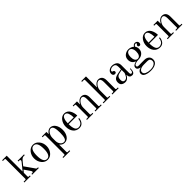

<svg xmlns="http://www.w3.org/2000/svg" viewBox="385 -2411 4347 4347"><g transform="rotate(-45 2559.0 -237.0)"><path d="M28 0V-24H80Q102 -24 102 -46V-666Q102 -688 80 -688H28V-712H174V-203L310 -370Q328 -392 328 -406Q328 -432 294 -432H268V-456H472V-432H440Q413 -432 392 -418Q371 -404 344 -371L268 -278L424 -56Q431 -46 435.5 -39Q440 -32 448 -28Q456 -24 470 -24H490V0H278V-24H304Q331 -24 331 -44Q331 -59 317 -80L220 -220L174 -164V-46Q174 -24 196 -24H228V0Z M768 -12Q880 -12 880 -228Q880 -444 768 -444Q656 -444 656 -228Q656 -12 768 -12ZM768 12Q684 12 626 -58.5Q568 -129 568 -228Q568 -327 626 -397.5Q684 -468 768 -468Q852 -468 910 -397.5Q968 -327 968 -228Q968 -129 910 -58.5Q852 12 768 12Z M1312 -12Q1360 -12 1379 -68.5Q1398 -125 1398 -228Q1398 -331 1379 -387.5Q1360 -444 1312 -444Q1265 -444 1227.5 -387.5Q1190 -331 1190 -262V-169Q1190 -108 1223.5 -60Q1257 -12 1312 -12ZM1044 230V206H1096Q1118 206 1118 184V-410Q1118 -432 1096 -432H1044V-456H1190V-392L1196 -390Q1216 -423 1248.5 -445.5Q1281 -468 1314 -468Q1393 -468 1439.5 -399Q1486 -330 1486 -228Q1486 -126 1437.5 -57Q1389 12 1310 12Q1244 12 1195 -45L1190 -42V184Q1190 206 1212 206H1264V230Z M1670 -252H1860Q1860 -330 1837.5 -387Q1815 -444 1766 -444Q1717 -444 1693.5 -386.5Q1670 -329 1670 -252ZM1782 12Q1691 12 1636.5 -55Q1582 -122 1582 -228Q1582 -324 1635 -396Q1688 -468 1770 -468Q1814 -468 1849.5 -445.5Q1885 -423 1905 -386.5Q1925 -350 1935.5 -308Q1946 -266 1946 -224H1670Q1670 -122 1695 -67Q1720 -12 1784 -12Q1804 -12 1822.5 -18.5Q1841 -25 1860 -39.5Q1879 -54 1893 -84Q1907 -114 1912 -156H1936Q1930 -82 1891 -35Q1852 12 1782 12Z M2032 0V-24H2074Q2096 -24 2096 -46V-410Q2096 -432 2074 -432H2032V-456H2168V-364L2172 -363Q2198 -413 2234.5 -440.5Q2271 -468 2311 -468Q2361 -468 2392 -442Q2438 -405 2438 -319V-46Q2438 -24 2460 -24H2502V0H2302V-24H2344Q2366 -24 2366 -46V-339Q2366 -444 2302 -444Q2257 -444 2212.5 -386.5Q2168 -329 2168 -254V-46Q2168 -24 2190 -24H2232V0Z M2562 0V-24H2618Q2640 -24 2640 -46V-666Q2640 -688 2618 -688H2562V-712H2712V-364L2716 -363Q2742 -413 2778.5 -440.5Q2815 -468 2855 -468Q2905 -468 2936 -442Q2982 -405 2982 -319V-46Q2982 -24 3004 -24H3046V0H2846V-24H2888Q2910 -24 2910 -46V-339Q2910 -444 2846 -444Q2801 -444 2756.5 -386.5Q2712 -329 2712 -254V-46Q2712 -24 2734 -24H2776V0Z M3386 -245 3299 -226Q3251 -216 3229.5 -186.5Q3208 -157 3208 -103Q3208 -24 3270 -24Q3295 -24 3314.5 -35.5Q3334 -47 3348 -70Q3362 -93 3369 -108.5Q3376 -124 3386 -150ZM3124 -106Q3124 -134 3132 -156.5Q3140 -179 3153 -192.5Q3166 -206 3183.5 -216.5Q3201 -227 3220 -232L3258 -242Q3277 -247 3294 -249L3386 -266V-351Q3386 -444 3293 -444Q3259 -444 3231 -426.5Q3203 -409 3203 -387Q3203 -377 3206 -372Q3209 -366 3219 -364Q3258 -356 3258 -323Q3258 -284 3212 -284Q3190 -284 3173 -301Q3156 -318 3156 -350Q3156 -405 3199 -436.5Q3242 -468 3296 -468Q3362 -468 3410 -433.5Q3458 -399 3458 -326V-80Q3458 -30 3489 -30Q3536 -30 3536 -130H3554Q3554 12 3474 12Q3389 12 3386 -84H3381Q3368 -50 3333.5 -19Q3299 12 3254 12Q3201 12 3162.5 -14Q3124 -40 3124 -106Z M3648 -304Q3648 -380 3700.5 -424Q3753 -468 3826 -468Q3868 -468 3908.5 -449Q3949 -430 3959 -416Q3968 -442 3988 -455Q4008 -468 4028 -468Q4062 -468 4084 -448Q4106 -428 4106 -396Q4106 -372 4094.5 -357Q4083 -342 4064 -342Q4048 -342 4036 -350.5Q4024 -359 4024 -378Q4024 -400 4041 -410Q4052 -417 4052 -428Q4052 -444 4025 -444Q4007 -444 3992.5 -429.5Q3978 -415 3976 -396Q4004 -357 4004 -304Q4004 -229 3952.5 -184.5Q3901 -140 3826 -140Q3769 -140 3724.5 -124.5Q3680 -109 3680 -73Q3680 -60 3687.5 -52.5Q3695 -45 3711.5 -42.5Q3728 -40 3741 -40Q3754 -40 3777 -41Q3800 -42 3809 -42H3912Q3976 -42 4019 -7.5Q4062 27 4062 94Q4062 164 4002.5 201Q3943 238 3846 238Q3758 238 3694 210Q3630 182 3630 122Q3630 85 3659 57Q3688 29 3728 23V20Q3640 1 3640 -54Q3640 -95 3671.5 -118.5Q3703 -142 3749 -150V-153Q3648 -196 3648 -304ZM3826 -444Q3784 -444 3760 -407Q3736 -370 3736 -304Q3736 -238 3760 -201Q3784 -164 3826 -164Q3868 -164 3892 -201Q3916 -238 3916 -304Q3916 -370 3892 -407Q3868 -444 3826 -444ZM3846 214Q3891 214 3928.5 205.5Q3966 197 3996 170.5Q4026 144 4026 102Q4026 71 4007.5 48.5Q3989 26 3943 26H3832Q3792 26 3759 33.5Q3726 41 3700 63Q3674 85 3674 120Q3674 167 3727 190.5Q3780 214 3846 214Z M4254 -252H4444Q4444 -330 4421.5 -387Q4399 -444 4350 -444Q4301 -444 4277.5 -386.5Q4254 -329 4254 -252ZM4366 12Q4275 12 4220.5 -55Q4166 -122 4166 -228Q4166 -324 4219 -396Q4272 -468 4354 -468Q4398 -468 4433.5 -445.5Q4469 -423 4489 -386.5Q4509 -350 4519.5 -308Q4530 -266 4530 -224H4254Q4254 -122 4279 -67Q4304 -12 4368 -12Q4388 -12 4406.5 -18.5Q4425 -25 4444 -39.5Q4463 -54 4477 -84Q4491 -114 4496 -156H4520Q4514 -82 4475 -35Q4436 12 4366 12Z M4616 0V-24H4658Q4680 -24 4680 -46V-410Q4680 -432 4658 -432H4616V-456H4752V-364L4756 -363Q4782 -413 4818.5 -440.5Q4855 -468 4895 -468Q4945 -468 4976 -442Q5022 -405 5022 -319V-46Q5022 -24 5044 -24H5086V0H4886V-24H4928Q4950 -24 4950 -46V-339Q4950 -444 4886 -444Q4841 -444 4796.5 -386.5Q4752 -329 4752 -254V-46Q4752 -24 4774 -24H4816V0Z"/></g></svg>

Font: Old Standard TT
Style: Regular
Weight: 400
Designer: Alexey Kryukov <alexios@thessalonica.org.ru>
Version: Version 1.0